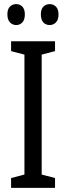

<svg xmlns="http://www.w3.org/2000/svg" viewBox="-20 -915 323 935"><path d="M248 0H34V-48L99 -65V-649L34 -666V-714H248V-666L183 -649V-65L248 -48ZM16 -845Q16 -871 28.5 -883Q41 -895 59 -895Q77 -895 89 -882.5Q101 -870 101 -845Q101 -819 89 -806Q77 -793 59 -793Q41 -793 28.5 -806Q16 -819 16 -845ZM179 -845Q179 -871 191.5 -883Q204 -895 222 -895Q240 -895 252.5 -882.5Q265 -870 265 -845Q265 -819 252.5 -806Q240 -793 222 -793Q203 -793 191 -806Q179 -819 179 -845Z"/></svg>

Font: Noto Sans Sinhala UI ExtraCondensed
Style: Regular
Weight: 400
Width: 2
Designer: Jelle Bosma - Monotype Design Team
Foundry: Monotype Imaging Inc.
Version: Version 2.006; ttfautohint (v1.8.4.7-5d5b)